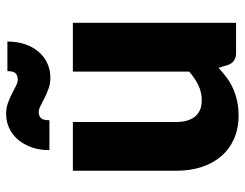

<svg xmlns="http://www.w3.org/2000/svg" viewBox="-104 -666 778 610"><g transform="rotate(-90 285.0 -361.0)"><path d="M517.5 -518.5V0H421.5Q392.5 0 383.5 -26L374.5 -56Q359.5 -41.5 343.5 -29.8Q327.5 -18 309.2 -9.8Q291 -1.5 269.8 3.2Q248.5 8 223.5 8Q181 8 148.2 -6.8Q115.5 -21.5 93 -48Q70.5 -74.5 59 -110.5Q47.5 -146.5 47.5 -189.5V-518.5H202.5V-189.5Q202.5 -151 220 -130Q237.5 -109 271.5 -109Q297 -109 319.2 -119.8Q341.5 -130.5 362.5 -149V-518.5ZM337 -693.5Q349 -693.5 356.5 -699.8Q364 -706 364 -726.5H458Q458 -695 449.2 -669.8Q440.5 -644.5 425 -626.8Q409.5 -609 388.5 -599.5Q367.5 -590 343 -590Q324.5 -590 308.5 -595.8Q292.5 -601.5 278.8 -608.5Q265 -615.5 253.8 -621.2Q242.5 -627 234 -627Q222 -627 215 -620.2Q208 -613.5 208 -593H113Q113 -624.5 122 -649.8Q131 -675 146.5 -693Q162 -711 183 -720.8Q204 -730.5 228 -730.5Q246.5 -730.5 262.8 -724.8Q279 -719 292.5 -712Q306 -705 317.2 -699.2Q328.5 -693.5 337 -693.5Z"/></g></svg>

Font: Lato ExtraBold
Style: Regular
Weight: 800
Designer: Lukasz Dziedzic with Adam Twardoch and Botio Nikoltchev
Foundry: tyPoland Lukasz Dziedzic
Version: Version 2.015; 2015-08-06; http://www.latofonts.com/